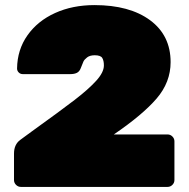

<svg xmlns="http://www.w3.org/2000/svg" viewBox="-20 -734 744 754"><path d="M665 -179V-27Q665 -16 657 -8Q649 0 638 0H62Q51 0 43 -8Q35 -16 35 -27V-131Q35 -167 60 -185Q84 -202 105 -218Q219 -300 273 -341.5Q327 -383 357.5 -416.5Q388 -450 388 -477Q388 -496 381.5 -506.5Q375 -517 352 -517Q333 -517 322 -508.5Q311 -500 307.5 -492Q304 -484 297 -466Q292 -453 282 -448Q272 -443 257 -443H69Q60 -443 53.5 -449.5Q47 -456 47 -465Q48 -539 88 -595.5Q128 -652 196.5 -683Q265 -714 351 -714Q489 -714 569.5 -654.5Q650 -595 650 -490Q650 -411 595 -347Q540 -283 427 -206H638Q649 -206 657 -198Q665 -190 665 -179Z"/></svg>

Font: Rubik
Style: Regular
Weight: 900
Designer: Hubert & Fischer
Foundry: Hubert & Fischer
Version: Version 1.100